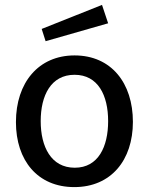

<svg xmlns="http://www.w3.org/2000/svg" viewBox="-20 -753 607 783"><path d="M396 -733 150 -635 166 -585 421 -658ZM283 10C433 10 522 -100 522 -256C522 -414 434 -527 284 -527C137 -527 45 -416 45 -255C45 -99 133 10 283 10ZM285 -69C188 -69 146 -155 146 -259C146 -364 188 -448 284 -448C380 -448 421 -364 421 -259C421 -155 381 -69 285 -69Z"/></svg>

Font: United Sans Medium
Style: Regular
Weight: 500
Designer: Pablo Impallari, Rodrigo Fuenzalida (Modified by Dan O. Williams)
Version: Version 1.000;PS 001.000;hotconv 1.0.88;makeotf.lib2.5.64775